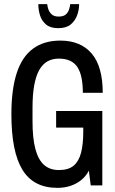

<svg xmlns="http://www.w3.org/2000/svg" viewBox="-20 -895 557 927"><path d="M257 12Q142 12 88.5 -75Q35 -162 35 -343Q35 -464 61 -543Q87 -622 140 -660.5Q193 -699 271 -699Q321 -699 359 -683Q397 -667 423.5 -635.5Q450 -604 463 -556.5Q476 -509 476 -447H380Q380 -486 374 -517Q368 -548 355 -569Q342 -590 319.5 -601Q297 -612 264 -612Q233 -612 209 -598.5Q185 -585 169 -556Q153 -527 145 -482Q137 -437 137 -374V-309Q137 -227 151 -175Q165 -123 193 -98.5Q221 -74 264 -74Q311 -74 336 -95.5Q361 -117 371.5 -158Q382 -199 382 -259V-279H251V-359H474V0H418L409 -71Q395 -44 372 -25.5Q349 -7 320 2.5Q291 12 257 12ZM261 -759Q223 -759 202 -777Q181 -795 173 -821.5Q165 -848 165 -875H208Q209 -862 214 -848.5Q219 -835 230.5 -825Q242 -815 263 -815Q286 -815 297.5 -825Q309 -835 313.5 -849.5Q318 -864 319 -875H362Q362 -848 352.5 -821.5Q343 -795 321.5 -777Q300 -759 261 -759Z"/></svg>

Font: Archivo ExtraCondensed Medium
Style: Regular
Weight: 500
Width: 2
Designer: Hector Gatti
Foundry: Omnibus-Type
Version: Version 2.001